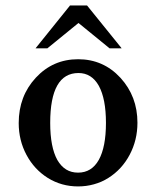

<svg xmlns="http://www.w3.org/2000/svg" viewBox="-20 -666 525 706"><path d="M422.9 -379.9Q485.4 -311.5 485.4 -214.8Q485.4 -150.9 456.8 -96.9Q428.2 -43 378.4 -11.7Q366.2 -3.9 352.8 2Q339.4 7.8 325.2 11.7Q297.4 19.5 267.1 19.5Q206.1 19.5 155.8 -11.7Q106 -43 77.4 -96.4Q48.8 -149.9 48.8 -213.4Q48.8 -312.5 111.8 -380.4Q174.8 -448.2 267.3 -448.2Q359.9 -448.2 422.9 -379.9ZM267.1 -31.2Q316.9 -31.2 343.3 -78.1Q369.6 -125.5 369.6 -214.1Q369.6 -302.7 343.3 -350.6Q316.9 -397.5 268.6 -397.5Q164.6 -397.5 164.6 -213.9Q164.6 -125 190.9 -77.6Q204.6 -54.2 223.4 -42.7Q242.2 -31.2 267.1 -31.2ZM427.2 -488.3H424.8H422.4H383.8H382.8L382.3 -488.8L268.6 -581.5L154.8 -488.8L154.3 -488.3H153.3H115.7H113.3H110.8L112.3 -490.2L113.8 -492.2L236.8 -645V-645.5L237.3 -646H237.8H238.8H298.8H299.3H299.8L300.3 -645.5L300.8 -645L424.3 -492.2L425.8 -490.2Z"/></svg>

Font: RIT Rachana
Style: Bold
Weight: 700
Designer: Hussain KH
Version: 1.5.2